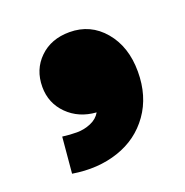

<svg xmlns="http://www.w3.org/2000/svg" viewBox="-70 -722 420 436"><g transform="rotate(-20 140.0 -504.0)"><path d="M43.9 -440.9Q61.5 -438.5 78.9 -438.5Q96.2 -438.5 112.3 -445.3Q128.4 -452.1 136.2 -465.8Q94.2 -468.8 67.1 -495.8Q40 -522.9 40 -562Q40 -604 67.9 -631.1Q95.7 -658.2 140.1 -658.2Q190.9 -658.2 223.4 -619.6Q255.9 -581.1 255.9 -521Q255.9 -461.9 226.1 -419.9Q196.3 -377.9 146.2 -361.1Q96.2 -344.2 36.1 -354Z"/></g></svg>

Font: Apfel Grotezk Satt
Style: Regular
Weight: 900
Designer: Luigi Gorlero
Foundry: © 2023, Luigi Gorlero & Collletttivo
Version: Version 2.000;Glyphs 3.2 (3217)